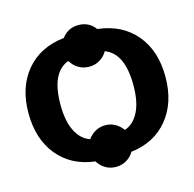

<svg xmlns="http://www.w3.org/2000/svg" viewBox="-95 -669 827 818"><g transform="rotate(-15 319.0 -260.5)"><path d="M17.1 -264.6Q17.1 -378.9 77.9 -451.4Q138.7 -523.9 245.6 -535.6Q272.9 -572.8 319.3 -572.8Q365.7 -572.8 393.1 -535.6Q500 -523.4 560.5 -451.4Q621.1 -379.4 621.1 -264.6Q621.1 -150.4 561.3 -77.6Q501.5 -4.9 398.4 7.3Q386.7 27.8 365.7 40.3Q344.7 52.7 319.3 52.7Q293.5 52.7 272.7 40.3Q252 27.8 239.7 7.3Q136.7 -4.9 76.9 -77.4Q17.1 -149.9 17.1 -264.6ZM158.2 -264.6Q158.2 -192.4 180.4 -147.9Q202.6 -103.5 242.7 -89.8Q255.4 -108.4 275.1 -119.6Q294.9 -130.9 319.3 -130.9Q343.3 -130.9 363 -119.6Q382.8 -108.4 395.5 -89.8Q435.1 -103 457.5 -147.2Q480 -191.4 480 -264.6Q480 -406.2 399.4 -436Q387.7 -414.6 366.5 -401.9Q345.2 -389.2 319.3 -389.2Q293 -389.2 271.7 -402.1Q250.5 -415 238.8 -436Q158.2 -406.7 158.2 -264.6Z"/></g></svg>

Font: Liberation Sans
Style: Bold
Weight: 700
Designer: Steve Matteson
Foundry: Ascender Corporation
Version: Version 2.1.5